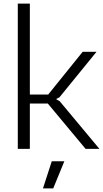

<svg xmlns="http://www.w3.org/2000/svg" viewBox="-20 -828 575 1068"><path d="M268 69H338L276 220H219ZM79 -808H146V-302H248L440 -540H517L311 -287L294 -278V-275L312 -265L533 0H456L246 -252H146V0H79Z"/></svg>

Font: Encode Sans Normal
Style: Light
Weight: 300
Designer: Pablo Impallari, Andres Torresi
Foundry: Pablo Impallari, Andres Torresi
Version: Version 1.000; ttfautohint (v1.00) -l 8 -r 50 -G 200 -x 14 -